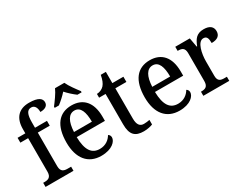

<svg xmlns="http://www.w3.org/2000/svg" viewBox="-76 -1290 2333 1821"><g transform="rotate(-30 1090.5 -380.0)"><path d="M23 0H329V-45H290C253 -45 217 -53 217 -115V-483H348V-536H217V-594C217 -679 234 -721 281 -721C324 -721 336 -678 336 -640C393 -640 421 -663 421 -699C421 -738 389 -770 285 -770C172 -770 111 -703 111 -583V-536H26V-483H111V-115C111 -53 74 -45 38 -45H23Z M473 -619V-606H519C551 -630 592 -667 620 -699C648 -667 689 -630 722 -606H768V-619C739 -657 691 -721 671 -766H569C550 -721 502 -657 473 -619ZM631 10C750 10 804 -50 804 -93C804 -112 793 -125 782 -130C759 -90 716 -54 651 -54C563 -54 518 -117 515 -261H824V-307C824 -465 747 -547 621 -547C484 -547 405 -451 405 -264C405 -91 487 10 631 10ZM713 -316H517C522 -429 558 -491 621 -491C688 -491 713 -421 713 -316Z M1096 10C1136 10 1176 0 1194 -8V-58C1174 -54 1154 -51 1131 -51C1088 -51 1064 -80 1064 -147V-479H1185V-536H1064V-659H1008C999 -609 986 -578 966 -555C946 -533 916 -521 886 -520V-479H957V-146C957 -30 1002 10 1096 10Z M1488 10C1607 10 1661 -50 1661 -93C1661 -112 1650 -125 1639 -130C1616 -90 1573 -54 1508 -54C1420 -54 1375 -117 1372 -261H1681V-307C1681 -465 1604 -547 1478 -547C1341 -547 1262 -451 1262 -264C1262 -91 1344 10 1488 10ZM1570 -316H1374C1379 -429 1415 -491 1478 -491C1545 -491 1570 -421 1570 -316Z M1751 0H2035V-45H2008C1968 -45 1936 -53 1936 -112V-270C1936 -351 1959 -473 2023 -473C2059 -473 2070 -449 2070 -394C2137 -394 2167 -422 2167 -469C2167 -516 2136 -546 2068 -546C1988 -546 1960 -500 1935 -436H1930L1912 -536H1753V-491H1756C1797 -491 1829 -482 1829 -423V-117C1829 -54 1796 -45 1754 -45H1751Z"/></g></svg>

Font: Noto Serif Bengali SemiCondensed
Style: Regular
Weight: 400
Width: 4
Designer: Juan Bruce, Universal Thirst, Indian Type Foundry and the Monotype Design Team.
Foundry: Monotype Imaging Inc.
Version: Version 2.003